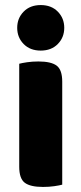

<svg xmlns="http://www.w3.org/2000/svg" viewBox="-20 -731 322 759"><path d="M56 -479Q67 -482 87.5 -485Q108 -488 132 -488Q182 -488 204 -471.5Q226 -455 226 -408V-1Q215 2 194.5 5Q174 8 150 8Q100 8 78 -8.5Q56 -25 56 -72ZM141 -711Q183 -711 208.5 -685Q234 -659 234 -621Q234 -583 208.5 -557Q183 -531 141 -531Q99 -531 73.5 -557Q48 -583 48 -621Q48 -659 73.5 -685Q99 -711 141 -711Z"/></svg>

Font: Baloo 2 Latin ExtraBold
Style: Regular
Weight: 400
Designer: Sarang Kulkarni and Ek Type
Foundry: Ek Type
Version: Version 1.001